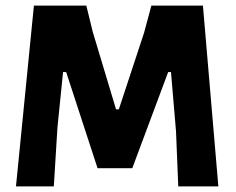

<svg xmlns="http://www.w3.org/2000/svg" viewBox="-20 -665 841 685"><path d="M704 -645 759 0H616L608 -196L590 -408H580L452 -65H328L216 -408H205L185 -211L172 0H37L101 -645H288L311 -551L394 -275H404L494 -548L520 -645Z"/></svg>

Font: Alegreya Sans ExtraBold
Style: Regular
Weight: 800
Designer: Juan Pablo del Peral
Foundry: Huerta Tipografica
Version: Version 2.007